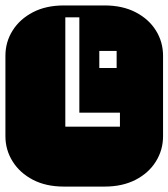

<svg xmlns="http://www.w3.org/2000/svg" viewBox="-22 -689 622 709"><path d="M213.9 0Q147.9 0 99.6 -25.1Q51.3 -50.3 24.7 -92.8Q-2 -135.3 -2 -186V-482.9Q-2 -534.2 24.7 -576.4Q51.3 -618.7 99.6 -643.8Q147.9 -668.9 213.9 -668.9H364.3Q430.2 -668.9 478.8 -643.8Q527.3 -618.7 553.7 -576.4Q580.1 -534.2 580.1 -482.9V-186Q580.1 -135.3 553.7 -92.8Q527.3 -50.3 478.8 -25.1Q430.2 0 364.3 0ZM219.2 -221.2H420.9V-272.9H271V-625H219.2ZM344.7 -438H408.7V-501H344.7Z"/></svg>

Font: Monofett
Style: Regular
Weight: 400
Designer: Vernon Adams
Foundry: Vernon Adams
Version: Version 1.100; ttfautohint (v1.8.4.7-5d5b);gftools[0.9.28]